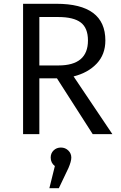

<svg xmlns="http://www.w3.org/2000/svg" viewBox="-20 -709 640 1015"><path d="M537 -495Q537 -421 491 -372.5Q445 -324 369 -305L574 0H470L281 -295H188V0H102V-689H278Q537 -689 537 -495ZM445 -495Q445 -561 407 -590Q369 -619 288 -619H188V-363H289Q445 -363 445 -495ZM357 124Q357 144 342 179L291 286H241L270 169Q248 152 248 124Q248 101 263.5 86Q279 71 302 71Q325 71 341 86.5Q357 102 357 124Z"/></svg>

Font: Fira Mono
Style: Regular
Weight: 400
Designer: Carrois Corporate & Edenspiekermann AG
Foundry: Carrois Corporate GbR & Edenspiekermann AG
Version: Version 3.206;PS 003.206;hotconv 1.0.70;makeotf.lib2.5.58329